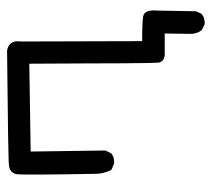

<svg xmlns="http://www.w3.org/2000/svg" viewBox="-48 -488 596 540"><g transform="rotate(-90 250.0 -218.0)"><path d="M450.7 59.1 437 52.2 435.5 51.8 434.6 50.3Q423.8 36.1 424.8 16.6L425.8 -52.7H374.5Q368.2 -52.2 362.8 -53Q357.4 -53.7 353.5 -55.9Q349.6 -58.1 346.9 -62Q344.2 -65.9 343.8 -70.8Q343.3 -75.2 342.8 -99.6Q342.3 -124 342 -170.2Q341.8 -216.3 341.6 -280.8Q341.3 -345.2 340.8 -433.6L93.8 -429.7L96.7 -220.7V-219.2L96.2 -218.3L89.4 -204.6L88.9 -203.1L87.4 -202.6Q82 -197.8 74.7 -196Q67.4 -194.3 59.6 -195.3H59.1L58.1 -195.8L44.4 -201.7L42.5 -202.6L41.5 -204.1Q36.6 -214.4 33.9 -224.9Q31.2 -235.4 31.2 -246.1Q27.3 -455.6 30.3 -470.2Q34.2 -487.8 53.7 -490.7Q69.8 -493.2 377 -496.1H377.4H377.9Q385.3 -495.1 390.9 -491.7Q396.5 -488.3 399.4 -483.6Q402.3 -479 403.6 -472.9Q404.8 -466.8 403.3 -459.5L404.3 -116.2Q418.9 -116.2 429.9 -116Q440.9 -115.7 449.7 -115.5Q458.5 -115.2 464.6 -114.5Q470.7 -113.8 474.1 -113.3Q493.7 -109.4 490.2 -71.8L488.3 34.2V35.6L487.8 36.6L481.9 49.3L481.4 50.8L480 51.3Q474.6 56.2 467.5 58.1Q460.4 60.1 452.6 59.6H451.7Z"/></g></svg>

Font: NaikaiFont
Style: SemiBold
Weight: 600
Version: Version 1.89